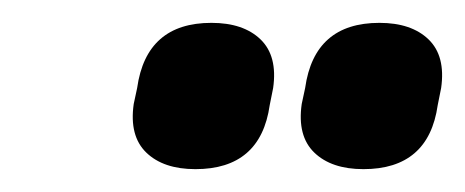

<svg xmlns="http://www.w3.org/2000/svg" viewBox="-20 -713 407 168"><path d="M298 -565Q270 -565 255 -579.5Q240 -594 244 -622L247 -636Q255 -693 312 -693Q340 -693 355 -678.5Q370 -664 366 -636L363 -621Q355 -565 298 -565ZM151 -565Q123 -565 108 -579.5Q93 -594 97 -622L100 -636Q108 -693 165 -693Q193 -693 208 -678.5Q223 -664 219 -636L216 -621Q208 -565 151 -565Z"/></svg>

Font: Sofia Sans Extra Condensed ExtraBold
Style: Italic
Weight: 800
Italic angle: -9°
Designer: Botio Nikoltchev, Ani Petrova
Foundry: lettersoup
Version: Version 4.101; ttfautohint (v1.8.4.7-5d5b)